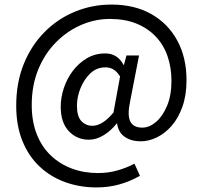

<svg xmlns="http://www.w3.org/2000/svg" viewBox="-20 -666 887 841"><path d="M403 155Q330 155 266 132Q202 109 153.5 63.5Q105 18 78 -49Q51 -116 51 -203Q51 -304 84 -385.5Q117 -467 175 -525.5Q233 -584 308.5 -615Q384 -646 468 -646Q569 -646 642.5 -604.5Q716 -563 756.5 -488.5Q797 -414 797 -315Q797 -249 779 -198.5Q761 -148 731.5 -114.5Q702 -81 666.5 -64Q631 -47 597 -47Q555 -47 526.5 -66.5Q498 -86 493 -125H491Q467 -94 434.5 -74Q402 -54 369 -54Q317 -54 281.5 -91.5Q246 -129 246 -198Q246 -239 259.5 -280Q273 -321 299 -355.5Q325 -390 361 -411Q397 -432 441 -432Q467 -432 487 -420Q507 -408 521 -382H523L534 -423H589L550 -222Q537 -162 550.5 -134.5Q564 -107 603 -107Q634 -107 663 -131.5Q692 -156 711.5 -202Q731 -248 731 -312Q731 -370 714 -419.5Q697 -469 662.5 -505.5Q628 -542 578 -562.5Q528 -583 461 -583Q396 -583 335 -556.5Q274 -530 225 -480.5Q176 -431 147.5 -361.5Q119 -292 119 -206Q119 -135 140.5 -79.5Q162 -24 201.5 14Q241 52 294 72Q347 92 409 92Q454 92 494.5 80.5Q535 69 569 51L593 104Q549 129 502 142Q455 155 403 155ZM385 -115Q406 -115 429 -129Q452 -143 477 -173L506 -331Q492 -353 476.5 -362Q461 -371 442 -371Q403 -371 375.5 -344.5Q348 -318 332.5 -279.5Q317 -241 317 -203Q317 -156 336.5 -135.5Q356 -115 385 -115Z"/></svg>

Font: Source Sans 3
Style: Regular
Weight: 400
Designer: Paul D. Hunt
Foundry: Adobe
Version: Version 3.046;hotconv 1.0.118;makeotfexe 2.5.65603